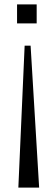

<svg xmlns="http://www.w3.org/2000/svg" viewBox="-20 -692 252 879"><path d="M58.1 -671.9H147.9V-585H58.1ZM92.8 -482.9H120.1L159.2 167H64Z"/></svg>

Font: VL Oswald
Style: Light
Weight: 300
Designer: vernon adams
Foundry: vernon adams
Version: Version ; ttfautohint (v0.92.18-e454-dirty) -l 8 -r 50 -G 20